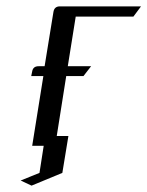

<svg xmlns="http://www.w3.org/2000/svg" viewBox="-20 -458 463 603"><path d="M44.9 108.9 104 85 117.2 0H81.1L116.2 -219.2H78.1L81.1 -233.9Q84 -250 101.1 -250H120.1L147.9 -420.9Q150.9 -438 168 -438H422.9L398.9 -405.8H217.8L192.9 -250H266.1L242.2 -219.2H188L158.2 -30.8H194.8L175.8 85L79.1 125Z"/></svg>

Font: Hhenum
Style: Italic
Weight: 400
Designer: T. Christopher White
Version: Version 1.0